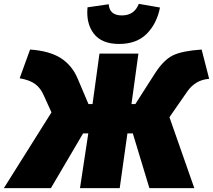

<svg xmlns="http://www.w3.org/2000/svg" viewBox="-80 -976 1105 996"><path d="M374 -938 484 -954Q488 -896 552 -896Q617 -896 640 -956L750 -937Q733 -852 680.5 -800Q628 -748 538 -748Q448 -748 407 -801Q366 -854 374 -938ZM966 -719 1005 -567Q934 -562 892 -502L799 -368L928 0H695L609 -284H581L541 0H335L378 -284H351L184 0H-60L187 -393L148 -479Q131 -519 102.5 -540Q74 -561 22 -570L76 -719Q177 -712 235.5 -674.5Q294 -637 323 -568L379 -436H400L436 -698H638L602 -436H622L725 -597Q769 -665 816.5 -688.5Q864 -712 966 -719Z"/></svg>

Font: Fira Sans Ultra
Style: Italic
Weight: 950
Italic angle: -8°
Designer: Carrois Corporate & Edenspiekermann AG
Foundry: Carrois Corporate GbR & Edenspiekermann AG
Version: Version 4.203;PS 004.203;hotconv 1.0.88;makeotf.lib2.5.64775